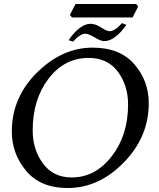

<svg xmlns="http://www.w3.org/2000/svg" viewBox="-20 -945 805 975"><path d="M323.7 9.8Q185.5 9.8 112.8 -77.4Q40 -164.6 40 -276.9Q40 -450.2 168 -576.7Q295.9 -703.1 450.7 -703.1Q588.9 -703.1 662.1 -618.9Q735.4 -534.7 735.4 -420.4Q735.4 -249.5 608.6 -119.9Q481.9 9.8 323.7 9.8ZM344.2 -43.9Q463.9 -43.9 547.1 -151.1Q630.4 -258.3 630.4 -414.6Q630.4 -511.2 578.4 -581.1Q526.4 -650.9 430.2 -650.9Q307.1 -650.9 226.6 -545.7Q146 -440.4 146 -282.7Q146 -185.5 198.2 -114.7Q250.5 -43.9 344.2 -43.9ZM350.6 -733.4 328.6 -741.2Q356.4 -782.2 385 -803.2Q413.6 -824.2 439.5 -824.2Q464.8 -824.2 493.7 -805.4Q522.5 -786.6 535.6 -786.6Q564.5 -786.6 599.1 -827.6L622.1 -818.8Q563 -736.3 510.3 -736.3Q489.7 -736.3 460.4 -755.4Q428.7 -773.9 413.1 -773.9Q387.7 -773.9 350.6 -733.4ZM653.3 -856.4H345.7L334.5 -869.1L363.8 -924.8H671.4L681.6 -912.1Z"/></svg>

Font: Kelvinch
Style: Italic
Weight: 400
Italic angle: -10°
Designer: Paul James Miller
Foundry: High-Logic / Made with FontCreator
Version: Version 3.40;July 22, 2017;FontCreator 11.0.0.2388 64-bit